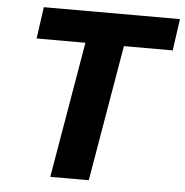

<svg xmlns="http://www.w3.org/2000/svg" viewBox="-52 -765 785 815"><g transform="rotate(5 341.0 -357.5)"><path d="M291 -580H83L102 -715H682L663 -580H455L356 0H192Z"/></g></svg>

Font: Nebula Sans Bold
Style: Regular
Weight: 700
Italic angle: -9°
Designer: Paul D. Hunt for Adobe (as Source Sans)
Foundry: Nebula Entertainment & Broadcasting LLC
Version: Version 1.010